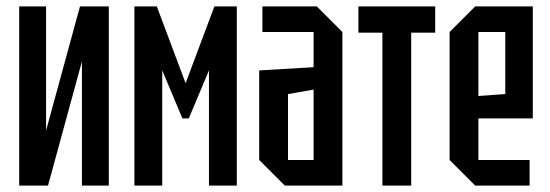

<svg xmlns="http://www.w3.org/2000/svg" viewBox="-20 -580 1720 600"><path d="M320 0H236V-388L130 0H40V-560H124V-172L230 -560H320Z M400 0V-560H470L560 -320L650 -560H720V0H633V-360L570 -210H550L487 -360V0Z M790 -80V-360L960 -370V-480H800V-560H970L1050 -480V0H870ZM880 -286V-80H960V-300Z M1265 0V-478H1340V-560H1100V-478H1175V0Z M1385 -80V-480L1465 -560H1645V-210H1475V-80H1635V0H1465ZM1475 -280 1559 -286V-480H1475Z"/></svg>

Font: Tektur Condensed
Style: Regular
Weight: 400
Width: 3
Designer: Adam Jagosz
Foundry: Adam Jagosz
Version: Version 1.005;gftools[0.9.30]